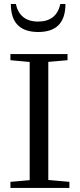

<svg xmlns="http://www.w3.org/2000/svg" viewBox="-20 -931 395 951"><path d="M169.4 -772.5Q33.7 -772.5 33.7 -911.1H58.6Q67.4 -869.1 95 -846.7Q122.6 -824.2 168.5 -824.2Q259.8 -824.2 278.8 -911.1H304.2Q304.2 -772.5 169.4 -772.5ZM31.7 0V-30.3L127 -38.6V-624L31.7 -632.8V-663.1H314.5V-632.8L219.2 -624.5V-39.6L323.7 -30.3V0Z"/></svg>

Font: Elstob 10pt
Style: Regular
Weight: 400
Designer: Peter S. Baker
Version: Version 1.015